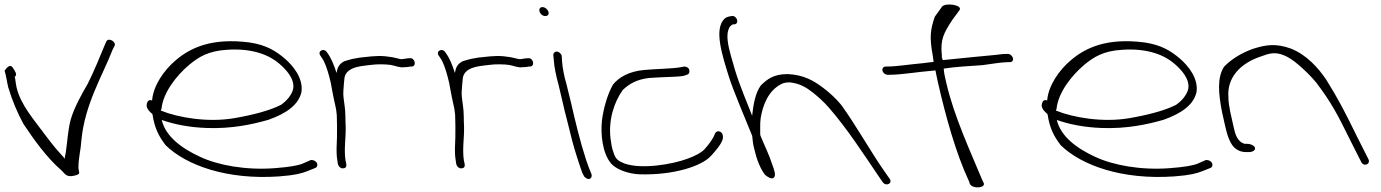

<svg xmlns="http://www.w3.org/2000/svg" viewBox="-67 -740 6022 837"><path d="M-31 -359C-13 -300 8 -250 35 -200C81 -131 135 -55 200 2C216 16 220 34 256 26C292 18 273 13 275 -16C276 -56 285 -85 288 -130C303 -287 380 -410 425 -526L432 -539C442 -557 407 -578 397 -560L391 -547C370 -497 345 -433 315 -374C287 -326 256 -270 241 -218C229 -174 226 -114 219 -70C217 -63 215 -55 216 -48L176 -93C162 -110 147 -129 132 -149C85 -214 23 -281 5 -360C2 -373 1 -386 -1 -398L-3 -405C11 -414 -2 -430 -10 -443C-24 -467 -42 -438 -47 -432C-40 -410 -37 -383 -31 -359Z M573 -287C568 -270 585 -253 597 -243L598 -240C607 -183 623 -149 655 -107C745 -19 923 45 1150 29C1218 24 1248 16 1273 6L1308 -8C1313 -10 1315 -14 1316 -18C1320 -34 1299 -45 1287 -42L1253 -27C1231 -18 1195 -12 1132 -7C1004 3 883 -20 806 -56C725 -93 655 -145 638 -217C693 -198 755 -185 835 -182C943 -178 1035 -198 1104 -218C1180 -245 1234 -282 1247 -338C1256 -397 1213 -452 1173 -486C1137 -516 1096 -544 1020 -555C856 -576 764 -532 701 -479C647 -434 601 -366 596 -302C580 -308 575 -296 573 -287ZM634 -258 637 -266C644 -336 701 -409 756 -456C799 -492 841 -518 923 -523C1038 -531 1111 -497 1151 -462C1180 -437 1219 -396 1211 -352C1204 -324 1182 -300 1158 -283C1109 -258 1036 -239 955 -225C840 -205 710 -227 634 -258Z M1406 -25C1408 -15 1417 -6 1427 -6C1439 -6 1444 -12 1443 -23L1439 -42C1432 -91 1441 -138 1440 -187C1438 -219 1440 -251 1435 -281C1432 -303 1428 -327 1430 -345L1432 -373L1435 -403C1442 -433 1470 -448 1524 -454L1549 -457C1578 -461 1614 -460 1636 -457C1655 -454 1675 -444 1694 -447C1703 -447 1716 -448 1723 -450H1730C1751 -454 1740 -491 1718 -486H1712C1702 -484 1695 -484 1685 -482C1681 -482 1676 -483 1672 -484L1655 -488C1648 -490 1640 -491 1633 -492L1610 -495C1570 -498 1533 -492 1502 -489L1469 -483C1458 -480 1445 -477 1434 -473C1411 -461 1404 -446 1400 -422C1389 -457 1377 -487 1359 -511C1345 -534 1315 -517 1330 -497C1335 -488 1339 -485 1345 -473C1358 -446 1367 -413 1375 -379C1378 -365 1380 -352 1382 -341C1386 -322 1388 -308 1392 -292L1396 -274C1398 -266 1399 -257 1400 -249C1399 -247 1400 -245 1401 -243C1402 -209 1403 -174 1402 -141C1401 -109 1398 -76 1403 -45Z M1922 -25C1924 -15 1933 -6 1943 -6C1955 -6 1960 -12 1959 -23L1955 -42C1948 -91 1957 -138 1956 -187C1954 -219 1956 -251 1951 -281C1948 -303 1944 -327 1946 -345L1948 -373L1951 -403C1958 -433 1986 -448 2040 -454L2065 -457C2094 -461 2130 -460 2152 -457C2171 -454 2191 -444 2210 -447C2219 -447 2232 -448 2239 -450H2246C2267 -454 2256 -491 2234 -486H2228C2218 -484 2211 -484 2201 -482C2197 -482 2192 -483 2188 -484L2171 -488C2164 -490 2156 -491 2149 -492L2126 -495C2086 -498 2049 -492 2018 -489L1985 -483C1974 -480 1961 -477 1950 -473C1927 -461 1920 -446 1916 -422C1905 -457 1893 -487 1875 -511C1861 -534 1831 -517 1846 -497C1851 -488 1855 -485 1861 -473C1874 -446 1883 -413 1891 -379C1894 -365 1896 -352 1898 -341C1902 -322 1904 -308 1908 -292L1912 -274C1914 -266 1915 -257 1916 -249C1915 -247 1916 -245 1917 -243C1918 -209 1919 -174 1918 -141C1917 -109 1914 -76 1919 -45Z M2285 -690C2288 -679 2299 -670 2310 -670C2321 -670 2327 -677 2324 -688C2321 -699 2309 -709 2298 -709C2287 -709 2282 -701 2285 -690ZM2368 -370C2373 -347 2379 -324 2385 -298C2391 -272 2397 -245 2405 -216L2427 -128C2437 -88 2461 -15 2472 15L2478 26C2480 31 2484 34 2489 37C2504 47 2517 33 2511 18L2507 8C2504 1 2497 -16 2488 -43C2462 -123 2440 -214 2421 -298C2415 -324 2408 -348 2403 -371C2392 -408 2385 -445 2383 -475L2382 -494C2382 -499 2379 -504 2375 -508C2362 -521 2345 -515 2345 -500L2347 -480C2349 -448 2357 -410 2368 -370Z M2598 -26C2622 0 2673 18 2722 20C2874 24 2993 -17 3032 -60C3052 -82 3078 -111 3084 -135C3086 -147 3084 -161 3072 -166C3062 -171 3052 -164 3050 -158C3042 -135 3023 -110 3003 -88C2989 -74 2965 -61 2930 -48C2862 -23 2730 -1 2656 -27C2628 -38 2616 -46 2607 -77C2601 -92 2598 -110 2595 -132C2584 -216 2610 -295 2648 -348C2677 -375 2708 -393 2761 -400C2779 -401 2796 -402 2812 -403C2844 -405 2893 -405 2912 -409C2922 -413 2937 -414 2938 -425C2942 -444 2924 -454 2906 -448C2868 -440 2793 -440 2742 -435C2674 -429 2631 -403 2605 -371C2582 -331 2563 -266 2557 -213C2551 -159 2558 -72 2598 -26Z M3111 -404C3126 -355 3185 -214 3212 -148C3214 -128 3216 -109 3221 -91C3231 -47 3247 -5 3268 22C3275 28 3296 44 3306 35C3317 25 3309 2 3298 -27C3287 -63 3265 -107 3248 -149C3248 -152 3247 -154 3247 -156V-183C3247 -197 3247 -211 3249 -225C3258 -279 3281 -346 3342 -375C3351 -379 3363 -381 3375 -381C3418 -377 3448 -359 3476 -337C3497 -320 3523 -298 3547 -270C3625 -181 3702 -62 3759 22L3781 54C3796 75 3826 59 3811 39L3788 6C3729 -78 3664 -195 3600 -283C3575 -313 3548 -337 3523 -356C3481 -388 3437 -414 3367 -417C3305 -417 3278 -395 3250 -368C3225 -334 3217 -282 3212 -237C3212 -236 3213 -236 3212 -235L3205 -253C3160 -365 3145 -402 3119 -498C3107 -541 3099 -582 3108 -609C3113 -625 3118 -628 3128 -634H3136C3158 -639 3144 -674 3123 -670C3110 -668 3102 -667 3092 -659C3044 -614 3081 -500 3111 -404Z M3780 -432C3782 -422 3793 -414 3802 -414H3810C3864 -414 3926 -426 4011 -433C4014 -416 4018 -399 4022 -380C4055 -235 4100 -71 4158 52L4161 62C4175 86 4232 79 4221 57L4216 47C4164 -78 4091 -235 4058 -380C4053 -401 4048 -422 4047 -441C4098 -449 4159 -452 4216 -456C4256 -461 4298 -469 4326 -469H4335C4345 -469 4351 -476 4349 -486C4346 -497 4337 -505 4326 -505H4317C4311 -505 4297 -504 4277 -501C4234 -497 4129 -487 4043 -478C4041 -485 4037 -491 4039 -497C4031 -569 4048 -597 4085 -654L4116 -696C4131 -719 4052 -730 4039 -710L4008 -667C3988 -609 3985 -576 3999 -499C4000 -490 4002 -480 4003 -470C3989 -469 3977 -467 3961 -465C3892 -459 3843 -450 3801 -450H3794C3784 -450 3778 -441 3780 -432Z M4475 -287C4470 -270 4487 -253 4499 -243L4500 -240C4509 -183 4525 -149 4557 -107C4647 -19 4825 45 5052 29C5120 24 5150 16 5175 6L5210 -8C5215 -10 5217 -14 5218 -18C5222 -34 5201 -45 5189 -42L5155 -27C5133 -18 5097 -12 5034 -7C4906 3 4785 -20 4708 -56C4627 -93 4557 -145 4540 -217C4595 -198 4657 -185 4737 -182C4845 -178 4937 -198 5006 -218C5082 -245 5136 -282 5149 -338C5158 -397 5115 -452 5075 -486C5039 -516 4998 -544 4922 -555C4758 -576 4666 -532 4603 -479C4549 -434 4503 -366 4498 -302C4482 -308 4477 -296 4475 -287ZM4536 -258 4539 -266C4546 -336 4603 -409 4658 -456C4701 -492 4743 -518 4825 -523C4940 -531 5013 -497 5053 -462C5082 -437 5121 -396 5113 -352C5106 -324 5084 -300 5060 -283C5011 -258 4938 -239 4857 -225C4742 -205 4612 -227 4536 -258Z M5274 -190C5283 -150 5296 -108 5321 -91C5333 -82 5348 -77 5364 -77H5377C5394 -77 5406 -85 5404 -95C5402 -105 5386 -113 5369 -113H5359C5325 -123 5317 -158 5310 -190L5296 -253C5292 -274 5288 -295 5288 -318C5282 -401 5339 -465 5433 -495C5465 -507 5491 -515 5530 -499C5550 -491 5571 -477 5593 -458C5619 -436 5646 -410 5671 -380C5736 -294 5763 -243 5817 -133L5866 -36C5877 -11 5908 -23 5899 -45L5850 -142C5795 -254 5769 -305 5715 -392C5680 -444 5629 -501 5561 -528C5495 -552 5451 -545 5395 -527C5342 -508 5300 -481 5269 -449C5238 -401 5245 -331 5260 -253Z"/></svg>

Font: Stray Cat
Style: SuExtOpObl
Weight: 400
Version: Version 1.0